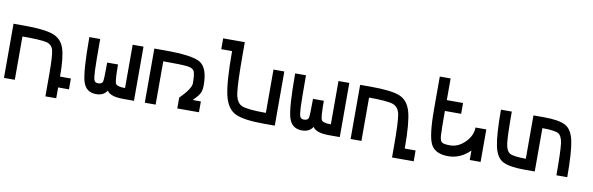

<svg xmlns="http://www.w3.org/2000/svg" viewBox="-60 -1466 6744 2182"><g transform="rotate(10 3312.5 -375.0)"><path d="M125 0H0V-625H125Q351.6 -625 453.1 -589.8Q554.7 -554.7 589.8 -453.1Q625 -351.6 625 -125H750V0H625V125H500V-125Q500 -335.9 484.4 -402.3Q468.8 -468.8 402.3 -484.4Q335.9 -500 125 -500Z M1375 -625H1500V0H1375Q1226.6 0 1187.5 -62.5Q1148.4 0 1062.5 0Q945.3 0 910.2 -113.3Q875 -226.6 875 -625H1000Q1000 -343.8 1003.9 -257.8Q1007.8 -171.9 1019.5 -148.4Q1031.2 -125 1062.5 -125Q1109.4 -125 1117.2 -156.2Q1125 -187.5 1125 -375H1250Q1250 -187.5 1265.6 -156.2Q1281.2 -125 1375 -125Z M2156.2 -125H2250V0H2000V-125Q2125 -250 2125 -312.5Q2125 -414.1 2109.4 -449.2Q2093.8 -484.4 2027.3 -492.2Q1960.9 -500 1750 -500V0H1625V-625H1750Q2070.3 -625 2160.2 -566.4Q2250 -507.8 2250 -312.5Q2250 -250 2230.5 -214.8Q2210.9 -179.7 2156.2 -125Z M3000 -625H3125V0H3000Q2765.6 0 2668 -46.9Q2570.3 -93.8 2535.2 -242.2Q2500 -390.6 2500 -750H2375V-875H2625V-750Q2625 -406.2 2640.6 -293Q2656.2 -179.7 2722.7 -152.3Q2789.1 -125 3000 -125Z M3750 -625H3875V0H3750Q3601.6 0 3562.5 -62.5Q3523.4 0 3437.5 0Q3320.3 0 3285.2 -113.3Q3250 -226.6 3250 -625H3375Q3375 -343.8 3378.9 -257.8Q3382.8 -171.9 3394.5 -148.4Q3406.2 -125 3437.5 -125Q3484.4 -125 3492.2 -156.2Q3500 -187.5 3500 -375H3625Q3625 -187.5 3640.6 -156.2Q3656.2 -125 3750 -125Z M4125 0H4000V-625H4125Q4359.4 -625 4457 -585.9Q4554.7 -546.9 4589.8 -421.9Q4625 -296.9 4625 0H4750V125H4500V0Q4500 -281.2 4484.4 -367.2Q4468.8 -453.1 4402.3 -476.6Q4335.9 -500 4125 -500Z M5125 0Q4976.6 0 4925.8 -93.8Q4875 -187.5 4875 -500V-875H5000V-625H5187.5V-500H5000Q5000 -289.1 5003.9 -222.7Q5007.8 -156.2 5031.2 -140.6Q5054.7 -125 5125 -125Q5218.8 -125 5296.9 -203.1Q5375 -281.2 5375 -375H5500V0H5375V-109.4Q5265.6 0 5125 0Z M5625 -625H5750Q5750 -343.8 5761.7 -257.8Q5773.4 -171.9 5816.4 -148.4Q5859.4 -125 6000 -125V-625H6125Q6289.1 -625 6367.2 -585.9Q6445.3 -546.9 6472.7 -418Q6500 -289.1 6500 0H6375Q6375 -281.2 6363.3 -367.2Q6351.6 -453.1 6308.6 -476.6Q6265.6 -500 6125 -500V0H6000Q5835.9 0 5757.8 -39.1Q5679.7 -78.1 5652.3 -207Q5625 -335.9 5625 -625Z"/></g></svg>

Font: CraftyPE
Style: Regular
Weight: 400
Designer: Erek Butcher
Foundry: Haunted Coop
Version: Version 0.018;April 4, 2024;FontCreator 15.0.0.2962 64-bit